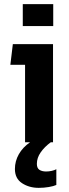

<svg xmlns="http://www.w3.org/2000/svg" viewBox="-20 -687 334 927"><path d="M90 -561V-667H237V-561ZM101 0V-374H30L42 -474H236V0H225Q195 22 176.5 48.5Q158 75 158 104Q158 125 170.5 133Q183 141 203 141Q216 141 229.5 138Q243 135 252 130V206Q239 212 215.5 216Q192 220 167 220Q121 220 86.5 197.5Q52 175 52 129Q52 91 71 57.5Q90 24 125 0Z"/></svg>

Font: Kanit Medium
Style: Regular
Weight: 500
Designer: Katatrad Team
Foundry: CadsonDemak
Version: Version 2.000; ttfautohint (v1.8.3)